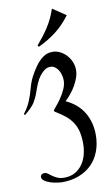

<svg xmlns="http://www.w3.org/2000/svg" viewBox="-90 -538 502 893"><g transform="rotate(-10 160.5 -91.5)"><path d="M321.3 120.1Q321.3 161.6 308.3 196.5Q295.4 231.4 270.8 256.6Q246.1 281.7 210.4 295.9Q174.8 310.1 129.9 310.1Q121.1 310.1 105.5 307.9Q89.8 305.7 74.5 300.8Q59.1 295.9 47.6 288.1Q36.1 280.3 36.1 269Q36.1 261.2 42.2 257.6Q48.3 253.9 55.2 253.9Q63.5 253.9 71 259.8Q78.6 265.6 88.1 272.5Q97.7 279.3 110.6 285.2Q123.5 291 143.1 291Q173.3 291 194.8 278.3Q216.3 265.6 230 245.6Q243.7 225.6 250 200.7Q256.3 175.8 256.3 150.9Q256.3 119.1 250.7 94.7Q245.1 70.3 232.7 50.8Q220.2 31.2 200.9 14.9Q181.6 -1.5 154.3 -17.1Q152.8 -18.6 150.9 -20.3Q148.9 -22 148.9 -24.9Q148.9 -26.9 159.7 -39.3Q170.4 -51.8 183.6 -70.3Q196.8 -88.9 207.5 -111.3Q218.3 -133.8 218.3 -155.8Q218.3 -167 215.1 -179.7Q211.9 -192.4 205.6 -203.1Q199.2 -213.9 189.7 -220.9Q180.2 -228 168 -228Q152.8 -228 140.9 -219.7Q128.9 -211.4 117.9 -197.3Q106.9 -183.1 98.4 -163.6Q89.8 -144 82.3 -121.3Q74.7 -98.6 61.8 -77.4Q48.8 -56.2 13.2 -27.8L8.3 -32.7Q28.8 -58.1 41 -87.4Q53.2 -116.7 60.5 -145.3Q67.9 -173.8 80.1 -197.5Q92.3 -221.2 108.4 -243.7Q124.5 -266.1 144 -280.5Q163.6 -294.9 189 -294.9Q208.5 -294.9 225.6 -286.1Q242.7 -277.3 255.6 -262.9Q268.6 -248.5 275.9 -230.5Q283.2 -212.4 283.2 -193.8Q283.2 -175.3 276.6 -156.5Q270 -137.7 259.5 -119.6Q249 -101.6 235.8 -85.7Q222.7 -69.8 210 -58.1Q266.1 -32.2 293.7 14.2Q321.3 60.5 321.3 120.1ZM126.5 -335.9Q141.6 -353.5 155.3 -371.1Q168.9 -388.7 181.2 -407.5Q193.4 -426.3 203.6 -447.3Q213.9 -468.3 222.2 -493.2L284.7 -451.2Q254.4 -409.7 217 -380.6Q179.7 -351.6 131.8 -329.1Z"/></g></svg>

Font: Montez
Style: Regular
Weight: 400
Designer: Astigmatic (AOETI)
Foundry: Astigmatic (AOETI)
Version: Version 1.001